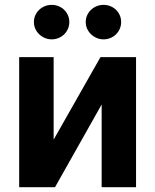

<svg xmlns="http://www.w3.org/2000/svg" viewBox="-20 -785 651 805"><path d="M60.4 0V-545.5H204.9V-199.6L401.3 -545.5H550.4V0H406.2V-346.9L210.6 0ZM339.5 -692.5Q339.5 -708.1 345.5 -721.2Q351.6 -734.4 361.7 -744Q371.8 -753.6 385.3 -759.1Q398.8 -764.6 414.1 -764.6Q429.3 -764.6 442.8 -759.1Q456.3 -753.6 466.3 -744Q476.2 -734.4 482.1 -721.2Q487.9 -708.1 487.9 -692.5Q487.9 -677.2 482.1 -663.9Q476.2 -650.6 466.1 -640.8Q456 -631 442.5 -625.5Q429 -620 414.1 -620Q399.1 -620 385.7 -625.7Q372.2 -631.4 361.9 -641.2Q351.6 -650.9 345.5 -664.1Q339.5 -677.2 339.5 -692.5ZM196.7 -764.6Q212 -764.6 225.5 -759.1Q239 -753.6 248.9 -744Q258.9 -734.4 264.7 -721.2Q270.6 -708.1 270.6 -692.5Q270.6 -677.2 264.7 -663.9Q258.9 -650.6 248.8 -640.8Q238.6 -631 225.1 -625.5Q211.6 -620 196.7 -620Q181.8 -620 168.3 -625.7Q154.8 -631.4 144.5 -641.2Q134.2 -650.9 128.2 -664.1Q122.2 -677.2 122.2 -692.5Q122.2 -708.1 128.2 -721.2Q134.2 -734.4 144.4 -744Q154.5 -753.6 168 -759.1Q181.5 -764.6 196.7 -764.6Z"/></svg>

Font: Inter P
Style: Bold
Weight: 700
Designer: Rasmus Andersson
Foundry: rsms
Version: Version 3.018;git-588b23468